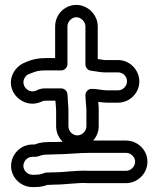

<svg xmlns="http://www.w3.org/2000/svg" viewBox="-20 -695 643 780"><path d="M202 -68C253 -68 297 -74 343 -74H492C512 -74 529 -57 529 -38C529 -19 512 -1 492 -1H341C291 -4 244 5 202 5C194 5 186 5 179 6H169C166 6 162 7 160 8C146 13 138 15 120 15H112C92 15 75 -2 75 -21C75 -41 92 -58 112 -58H122C127 -58 132 -59 136 -60C150 -65 154 -67 176 -67C184 -67 191 -68 202 -68ZM202 55C251 55 296 46 338 49H340H492C539 49 579 10 579 -38C579 -86 539 -124 492 -124H344C293 -126 246 -118 202 -118C171 -118 149 -119 121 -108H112C64 -108 25 -68 25 -21C25 27 65 65 112 65H120C142 65 157 62 173 56H180C187 56 194 55 202 55ZM353 -334H352C337 -334 327 -320 327 -309V-306V-304L329 -276C330 -265 331 -255 331 -246V-182C331 -162 314 -145 294 -145C275 -145 258 -162 258 -182V-245C258 -266 255 -284 255 -300C255 -304 254 -306 254 -311C254 -326 240 -336 229 -336H165C145 -336 137 -332 125 -326C102 -318 84 -333 78 -347C69 -368 83 -389 97 -394L108 -398C126 -406 140 -409 165 -409H229C244 -409 254 -423 254 -434V-588C254 -607 271 -625 290 -625C309 -625 327 -607 327 -588V-433C327 -421 336 -410 348 -408L362 -406C377 -404 389 -401 405 -401H460C479 -401 496 -385 496 -365C496 -345 479 -328 460 -328H415C393 -328 377 -334 353 -334ZM204 -588V-459H165C135 -459 112 -454 88 -444L79 -440C44 -426 9 -379 31 -327C46 -292 92 -260 144 -280C151 -283 155 -286 165 -286H205C206 -271 208 -257 208 -245V-182C208 -135 246 -95 294 -95C341 -95 381 -134 381 -182V-246C381 -257 381 -268 379 -281C390 -280 401 -278 415 -278H460C507 -278 546 -317 546 -364C546 -411 507 -451 460 -451H406C397 -452 390 -453 377 -455V-588C377 -635 337 -675 290 -675C242 -675 204 -635 204 -588Z"/></svg>

Font: Blanket
Style: BdOutline
Weight: 700
Foundry: Cannot Into Space Fonts
Version: Version 0.9